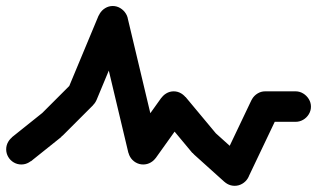

<svg xmlns="http://www.w3.org/2000/svg" viewBox="-20 -570 1040 630"><path d="M0.3 -80Q0.3 -66.7 7 -55.2Q13.7 -43.7 25.2 -37Q36.7 -30.3 50 -30.3Q63.3 -30.3 74.8 -37Q86.3 -43.7 93.3 -55.2Q100.3 -66.7 100.3 -80Q100.3 -93.3 93.3 -104.8Q86.3 -116.3 74.8 -123.3Q63.3 -130.3 50 -130.3Q36.7 -130.3 25.2 -123.3Q13.7 -116.3 7 -104.8Q0.3 -93.3 0.3 -80Z M18.7 -119.3 81.3 -40.7 181.3 -120.7 118.7 -199.3Z M100.3 -160Q100.3 -146.7 107 -135.2Q113.7 -123.7 125.2 -117Q136.7 -110.3 150 -110.3Q163.3 -110.3 174.8 -117Q186.3 -123.7 193.3 -135.2Q200.3 -146.7 200.3 -160Q200.3 -173.3 193.3 -184.8Q186.3 -196.3 174.8 -203.3Q163.3 -210.3 150 -210.3Q136.7 -210.3 125.2 -203.3Q113.7 -196.3 107 -184.8Q100.3 -173.3 100.3 -160Z M114.7 -195.3 185.3 -124.7 285.3 -224.7 214.7 -295.3Z M200.3 -260Q200.3 -246.7 207 -235.2Q213.7 -223.7 225.2 -217Q236.7 -210.3 250 -210.3Q263.3 -210.3 274.8 -217Q286.3 -223.7 293.3 -235.2Q300.3 -246.7 300.3 -260Q300.3 -273.3 293.3 -284.8Q286.3 -296.3 274.8 -303.3Q263.3 -310.3 250 -310.3Q236.7 -310.3 225.2 -303.3Q213.7 -296.3 207 -284.8Q200.3 -273.3 200.3 -260Z M203.7 -279.3 296.3 -240.7 396.3 -480.7 303.7 -519.3Z M300.3 -500Q300.3 -486.7 307 -475.2Q313.7 -463.7 325.2 -457Q336.7 -450.3 350 -450.3Q363.3 -450.3 374.8 -457Q386.3 -463.7 393.3 -475.2Q400.3 -486.7 400.3 -500Q400.3 -513.3 393.3 -524.8Q386.3 -536.3 374.8 -543.3Q363.3 -550.3 350 -550.3Q336.7 -550.3 325.2 -543.3Q313.7 -536.3 307 -524.8Q300.3 -513.3 300.3 -500Z M398.7 -511.7 301.3 -488.3 401.3 -68.3 498.7 -91.7Z M400.3 -80Q400.3 -66.7 407 -55.2Q413.7 -43.7 425.2 -37Q436.7 -30.3 450 -30.3Q463.3 -30.3 474.8 -37Q486.3 -43.7 493.3 -55.2Q500.3 -66.7 500.3 -80Q500.3 -93.3 493.3 -104.8Q486.3 -116.3 474.8 -123.3Q463.3 -130.3 450 -130.3Q436.7 -130.3 425.2 -123.3Q413.7 -116.3 407 -104.8Q400.3 -93.3 400.3 -80Z M409.3 -109 490.7 -51 590.7 -191 509.3 -249Z M500.3 -220Q500.3 -206.7 507 -195.2Q513.7 -183.7 525.2 -177Q536.7 -170.3 550 -170.3Q563.3 -170.3 574.8 -177Q586.3 -183.7 593.3 -195.2Q600.3 -206.7 600.3 -220Q600.3 -233.3 593.3 -244.8Q586.3 -256.3 574.8 -263.3Q563.3 -270.3 550 -270.3Q536.7 -270.3 525.2 -263.3Q513.7 -256.3 507 -244.8Q500.3 -233.3 500.3 -220Z M588.7 -252 511.3 -188 611.3 -68 688.7 -132Z M600.3 -100Q600.3 -86.7 607 -75.2Q613.7 -63.7 625.2 -57Q636.7 -50.3 650 -50.3Q663.3 -50.3 674.8 -57Q686.3 -63.7 693.3 -75.2Q700.3 -86.7 700.3 -100Q700.3 -113.3 693.3 -124.8Q686.3 -136.3 674.8 -143.3Q663.3 -150.3 650 -150.3Q636.7 -150.3 625.2 -143.3Q613.7 -136.3 607 -124.8Q600.3 -113.3 600.3 -100Z M683.3 -137 616.7 -63 716.7 27 783.3 -47Z M700.3 -10Q700.3 3.3 707 14.8Q713.7 26.3 725.2 33Q736.7 39.7 750 39.7Q763.3 39.7 774.8 33Q786.3 26.3 793.3 14.8Q800.3 3.3 800.3 -10Q800.3 -23.3 793.3 -34.8Q786.3 -46.3 774.8 -53.3Q763.3 -60.3 750 -60.3Q736.7 -60.3 725.2 -53.3Q713.7 -46.3 707 -34.8Q700.3 -23.3 700.3 -10Z M705 -31.3 795 11.3 895 -198.7 805 -241.3Z M800.3 -220Q800.3 -206.7 807 -195.2Q813.7 -183.7 825.2 -177Q836.7 -170.3 850 -170.3Q863.3 -170.3 874.8 -177Q886.3 -183.7 893.3 -195.2Q900.3 -206.7 900.3 -220Q900.3 -233.3 893.3 -244.8Q886.3 -256.3 874.8 -263.3Q863.3 -270.3 850 -270.3Q836.7 -270.3 825.2 -263.3Q813.7 -256.3 807 -244.8Q800.3 -233.3 800.3 -220Z M850 -270.3V-170.3H950V-270.3Z M900.3 -220Q900.3 -206.7 907 -195.2Q913.7 -183.7 925.2 -177Q936.7 -170.3 950 -170.3Q963.3 -170.3 974.8 -177Q986.3 -183.7 993.3 -195.2Q1000.3 -206.7 1000.3 -220Q1000.3 -233.3 993.3 -244.8Q986.3 -256.3 974.8 -263.3Q963.3 -270.3 950 -270.3Q936.7 -270.3 925.2 -263.3Q913.7 -256.3 907 -244.8Q900.3 -233.3 900.3 -220Z"/></svg>

Font: Linefont Thin
Style: Regular
Weight: 100
Monospace: yes
Version: Version 3.002;gftools[0.9.33]